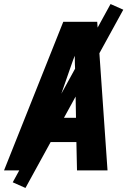

<svg xmlns="http://www.w3.org/2000/svg" viewBox="-32 -843 652 950"><path d="M-12 0 281 -735H449L500 0H349L346 -140H188L139 0ZM344 -260 340 -490Q339 -509 338.5 -528.5Q338 -548 338 -567Q330 -548 323.5 -528.5Q317 -509 310 -490L230 -260ZM94 87 31 59 515 -823 578 -795Z"/></svg>

Font: Iosevka Heavy Extended
Style: Italic
Weight: 900
Width: 7
Italic angle: -9°
Monospace: yes
Designer: Belleve Invis
Foundry: Belleve Invis
Version: Version 32.5.0; ttfautohint (v1.8.4)